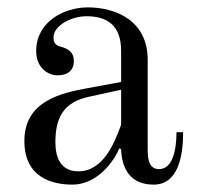

<svg xmlns="http://www.w3.org/2000/svg" viewBox="-20 -488 540 520"><path d="M130 -103C130 -174 156 -212 221 -226L308 -245V-150C290 -101 260 -24 192 -24C169 -24 130 -33 130 -103ZM46 -106C46 -8 120 12 176 12C243 12 288 -50 303 -86L308 -84C310 -26 337 12 396 12C463 12 476 -66 476 -130H458C458 -81 447 -30 411 -30C389 -30 380 -47 380 -80V-326C380 -432 294 -468 218 -468C152 -468 78 -428 78 -350C78 -304 110 -284 136 -284C158 -284 180 -293 180 -323C180 -346 166 -356 143 -362C137 -363 130 -368 128 -372C125 -377 125 -381 125 -387C125 -417 170 -444 215 -444C268 -444 308 -421 308 -351V-266L216 -249C148 -236 46 -216 46 -106Z"/></svg>

Font: Old Standard
Style: Regular
Weight: 400
Designer: Alexey Kryukov <alexios@thessalonica.org.ru>
Version: Version 2.0